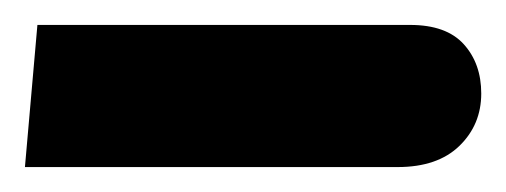

<svg xmlns="http://www.w3.org/2000/svg" viewBox="-20 -129 406 154"><path d="M0 5 10 -109H309Q338 -109 352 -93.5Q366 -78 366 -54Q366 -29 348.5 -12Q331 5 299 5Z"/></svg>

Font: Noto Sans Arabic UI SmCn SmBd
Style: Regular
Weight: 600
Width: 4
Designer: Monotype Design Team, Nadine Chahine and Nizar Qandah
Foundry: Monotype Imaging Inc.
Version: Version 2.010; ttfautohint (v1.8.4.7-5d5b)